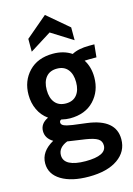

<svg xmlns="http://www.w3.org/2000/svg" viewBox="-145 -817 791 1142"><g transform="rotate(-15 250.5 -246.5)"><path d="M251 -637 119 -554V-633L251 -745L383 -633V-554ZM256 252Q150 252 87 213.8Q24 175.5 24 109Q24 36 105 -9Q61 -35.5 61 -80Q61 -126.5 111 -150Q73.5 -176.5 53.8 -218.5Q34 -260.5 34 -311Q34 -396 88.2 -453Q142.5 -510 237 -510Q303 -510 351 -478Q391 -500 458 -500H490L482 -422H437Q420 -422 409 -421Q439 -374.5 439 -311Q439 -226 385.2 -169Q331.5 -112 237 -112Q214 -112 184 -119Q173 -114.5 173 -103Q173 -90 188.8 -82.8Q204.5 -75.5 241 -70L327 -59Q499 -36.5 499 86Q499 162 434.2 207Q369.5 252 256 252ZM237 -204Q280.5 -204 303.8 -232.8Q327 -261.5 327 -311Q327 -360.5 303.8 -389.2Q280.5 -418 237 -418Q193 -418 169.5 -389.5Q146 -361 146 -311Q146 -261 169.5 -232.5Q193 -204 237 -204ZM261 158Q389 158 389 95Q389 67.5 367 53.8Q345 40 294 32L184.5 16Q127 39 127 86Q127 122 161.8 140Q196.5 158 261 158Z"/></g></svg>

Font: Cabin
Style: Bold
Weight: 700
Designer: Pablo Impallari
Foundry: Pablo Impallari. http://www.impallari.com Igino Marini. http://www.ikern.com
Version: Version 3.001;hotconv 1.0.109;makeotfexe 2.5.65596